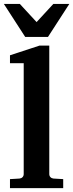

<svg xmlns="http://www.w3.org/2000/svg" viewBox="-23 -977 380 997"><path d="M28.8 0V-46.9L78.1 -49.8Q87.9 -50.8 94 -57.1Q100.1 -63.5 100.1 -73.2V-648.9H28.8V-689.9L182.1 -740.2H232.9V-73.2Q232.9 -63.5 239 -57.1Q245.1 -50.8 254.9 -49.8L305.2 -46.9V0ZM226.1 -785.2H107.9L-2.9 -956.5H80.1L167 -862.3L253.9 -956.5H336.9Z"/></svg>

Font: Charis SIL Viet
Style: Bold
Weight: 700
Foundry: SIL International
Version: Version 5.000